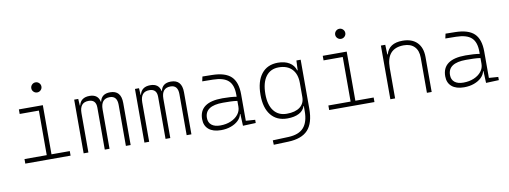

<svg xmlns="http://www.w3.org/2000/svg" viewBox="-72 -1166 4833 1823"><g transform="rotate(-10 2344.0 -254.5)"><path d="M318.8 -646Q298.8 -646 284.4 -660.2Q270 -674.3 270 -694.3Q270 -714.4 284.4 -728.8Q298.8 -743.2 318.8 -743.2Q338.9 -743.2 353.3 -728.8Q367.7 -714.4 367.7 -694.3Q367.7 -674.3 353.3 -660.2Q338.9 -646 318.8 -646ZM89.8 0V-43.9H304.2V-473.6H119.1V-517.6H350.1V-43.9H526.4V0Z M652.3 0V-517.6H691.4L695.3 -453.1H698.7Q716.3 -527.3 801.8 -527.3Q883.3 -527.3 898.4 -453.1H900.9Q916 -527.3 1000 -527.3Q1105.5 -527.3 1105.5 -405.3V0H1059.6V-395.5Q1059.6 -482.4 988.3 -482.4Q901.9 -482.4 901.9 -378.9V0H856V-405.3Q856 -482.4 784.2 -482.4Q698.2 -482.4 698.2 -378.9V0Z M1238.3 0V-517.6H1277.3L1281.2 -453.1H1284.7Q1302.2 -527.3 1387.7 -527.3Q1469.2 -527.3 1484.4 -453.1H1486.8Q1502 -527.3 1585.9 -527.3Q1691.4 -527.3 1691.4 -405.3V0H1645.5V-395.5Q1645.5 -482.4 1574.2 -482.4Q1487.8 -482.4 1487.8 -378.9V0H1441.9V-405.3Q1441.9 -482.4 1370.1 -482.4Q1284.2 -482.4 1284.2 -378.9V0Z M1976.6 9.8Q1899.9 9.8 1858.2 -25.4Q1816.4 -60.5 1816.4 -124Q1816.4 -286.1 2040 -286.1Q2078.1 -286.1 2113.5 -283.9Q2148.9 -281.7 2176.3 -276.9V-297.9Q2176.3 -391.1 2130.4 -432.9Q2084.5 -474.6 1982.4 -476.1L1879.9 -477.5L1889.6 -522.5L1982.4 -521Q2108.4 -519 2165.3 -464.6Q2222.2 -410.2 2222.2 -291.5V-37.1L2311.5 -30.8V0L2187.5 4.9L2182.6 -109.4H2178.7Q2171.4 -75.2 2143.3 -48.3Q2115.2 -21.5 2072.3 -5.9Q2029.3 9.8 1976.6 9.8ZM1976.6 -35.2Q2033.7 -35.2 2078.9 -54.4Q2124 -73.7 2150.1 -106.7Q2176.3 -139.6 2176.3 -181.2V-236.8Q2145.5 -241.7 2108.4 -242.7Q2071.3 -243.7 2037.6 -243.7Q1863.3 -243.7 1863.3 -127.4Q1863.3 -83 1893.1 -59.1Q1922.9 -35.2 1976.6 -35.2Z M2444.3 233.4 2442.4 190.4 2593.8 184.6Q2695.8 180.7 2742.4 127.4Q2789.1 74.2 2789.1 -30.3V-80.1H2786.1Q2773.4 -37.1 2729 -13.7Q2684.6 9.8 2616.2 9.8Q2514.6 9.8 2458.5 -59.3Q2402.3 -128.4 2402.3 -253.9Q2402.3 -384.3 2458.5 -455.8Q2514.6 -527.3 2617.2 -527.3Q2683.1 -527.3 2727.3 -500.2Q2771.5 -473.1 2786.1 -423.8H2790.5L2794.9 -517.6H2835.9V-45.9Q2835.9 92.3 2775.6 158.2Q2715.3 224.1 2584 228.5ZM2449.2 -253.9Q2449.2 -149.4 2493.4 -92.3Q2537.6 -35.2 2618.2 -35.2Q2700.2 -35.2 2745.1 -69.6Q2790 -104 2790 -166V-300.8Q2790 -387.2 2744.9 -434.8Q2699.7 -482.4 2617.2 -482.4Q2537.1 -482.4 2493.2 -422.9Q2449.2 -363.3 2449.2 -253.9Z M3248.5 -646Q3228.5 -646 3214.1 -660.2Q3199.7 -674.3 3199.7 -694.3Q3199.7 -714.4 3214.1 -728.8Q3228.5 -743.2 3248.5 -743.2Q3268.6 -743.2 3283 -728.8Q3297.4 -714.4 3297.4 -694.3Q3297.4 -674.3 3283 -660.2Q3268.6 -646 3248.5 -646ZM3019.5 0V-43.9H3233.9V-473.6H3048.8V-517.6H3279.8V-43.9H3456.1V0Z M3609.4 0V-517.6H3651.4L3654.8 -423.8H3659.2Q3687.5 -527.3 3818.8 -527.3Q3909.2 -527.3 3958.5 -477.5Q4007.8 -427.7 4007.8 -336.9V0H3961.9V-338.9Q3961.9 -407.7 3925.3 -445.1Q3888.7 -482.4 3823.2 -482.4Q3655.3 -482.4 3655.3 -293V0Z M4320.3 9.8Q4243.7 9.8 4201.9 -25.4Q4160.2 -60.5 4160.2 -124Q4160.2 -286.1 4383.8 -286.1Q4421.9 -286.1 4457.3 -283.9Q4492.7 -281.7 4520 -276.9V-297.9Q4520 -391.1 4474.1 -432.9Q4428.2 -474.6 4326.2 -476.1L4223.6 -477.5L4233.4 -522.5L4326.2 -521Q4452.1 -519 4509 -464.6Q4565.9 -410.2 4565.9 -291.5V-37.1L4655.3 -30.8V0L4531.2 4.9L4526.4 -109.4H4522.5Q4515.1 -75.2 4487.1 -48.3Q4459 -21.5 4416 -5.9Q4373 9.8 4320.3 9.8ZM4320.3 -35.2Q4377.4 -35.2 4422.6 -54.4Q4467.8 -73.7 4493.9 -106.7Q4520 -139.6 4520 -181.2V-236.8Q4489.3 -241.7 4452.1 -242.7Q4415 -243.7 4381.3 -243.7Q4207 -243.7 4207 -127.4Q4207 -83 4236.8 -59.1Q4266.6 -35.2 4320.3 -35.2Z"/></g></svg>

Font: Caskaydia Cove ExtraLight
Style: Regular
Weight: 200
Monospace: yes
Designer: Aaron Bell
Foundry: Saja Typeworks
Version: Version 4.300; ttfautohint (v1.8.3)